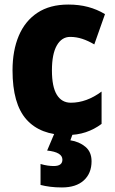

<svg xmlns="http://www.w3.org/2000/svg" viewBox="-20 -583 505 843"><path d="M273 10Q157 10 96 -58.5Q35 -127 35 -274Q35 -361 62.5 -426Q90 -491 144.5 -527Q199 -563 280 -563Q327 -563 366.5 -552.5Q406 -542 441 -521L394 -388Q367 -404 341 -412.5Q315 -421 288 -421Q251 -421 229.5 -383.5Q208 -346 208 -274Q208 -202 229.5 -167Q251 -132 291 -132Q360 -132 426 -181V-39Q394 -15 356.5 -2.5Q319 10 273 10ZM382 125Q382 178 348 209Q314 240 252 240Q224 240 200.5 237Q177 234 158 229V137Q175 142 189.5 144Q204 146 216 146Q254 146 254 118Q254 85 187 78L220 0H301L289 33Q328 39 355 61.5Q382 84 382 125Z"/></svg>

Font: Noto Sans Gujarati Condensed Black
Style: Regular
Weight: 900
Width: 3
Designer: Jelle Bosma - Monotype Design Team, Universal Thirst
Foundry: Monotype Imaging Inc.
Version: Version 2.106; ttfautohint (v1.8.4.7-5d5b)